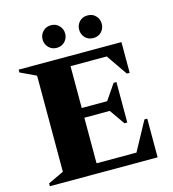

<svg xmlns="http://www.w3.org/2000/svg" viewBox="-122 -950 945 1050"><g transform="rotate(-15 350.0 -424.5)"><path d="M30 0V-16L119 -58V-602L30 -644V-660H612V-486H596L514 -605H309V-368H453L513 -456H529V-227H513L453 -313H309V-55H535L624 -219H640V0ZM263 -721Q235 -721 217 -740Q199 -759 199 -785Q199 -811 217 -830Q235 -849 263 -849Q291 -849 309 -830Q327 -811 327 -785Q327 -759 309 -740Q291 -721 263 -721ZM470 -721Q441 -721 423.5 -740Q406 -759 406 -785Q406 -811 423.5 -830Q441 -849 470 -849Q499 -849 516.5 -830Q534 -811 534 -785Q534 -759 516.5 -740Q499 -721 470 -721Z"/></g></svg>

Font: Spectral SC ExtraBold
Style: Regular
Weight: 800
Designer: Jean-Baptiste Levee
Foundry: Production Type
Version: Version 2.001